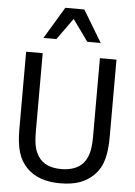

<svg xmlns="http://www.w3.org/2000/svg" viewBox="-65 -1049 785 1113"><g transform="rotate(5 328.0 -493.0)"><path d="M327.7 15.4Q263.6 15.4 215.9 -1.5Q168.2 -18.5 134.4 -51.8Q96.4 -89.7 80.8 -142.8Q65.1 -195.9 65.1 -273.3V-727.2H161.5V-273.3Q161.5 -223.1 167.9 -188.7Q174.4 -154.4 192.8 -127.2Q212.3 -97.4 245.9 -82.3Q279.5 -67.2 327.7 -67.2Q372.8 -67.2 408.2 -82.3Q443.6 -97.4 463.1 -127.2Q481 -154.9 487.7 -188.5Q494.4 -222.1 494.4 -270.8V-727.2H590.8V-273.3Q590.8 -197.9 575.4 -143.6Q560 -89.2 521.5 -51.8Q486.7 -17.9 440.5 -1.3Q394.4 15.4 327.7 15.4ZM491.3 -815.4H413.3L323.1 -940.5L233.3 -815.4H157.9L269.2 -1000.5H380Z"/></g></svg>

Font: Myanmar Handwriting
Style: Regular
Weight: 400
Designer: Khon Soe Zaw Thu
Foundry: PaOh Unicode khonsoezawthu@gmail.com and @hotmail.com
Version: Version 1.30 November 9, 2016